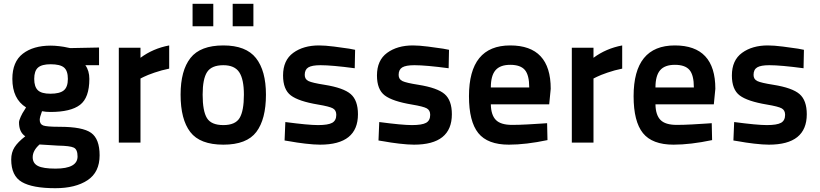

<svg xmlns="http://www.w3.org/2000/svg" viewBox="-20 -750 4314 1010"><path d="M271 240Q151 240 95 207.5Q39 175 39 89Q39 52 56.5 24.5Q74 -3 113 -33Q80 -55 80 -106Q80 -116 89 -136Q98 -156 108 -170L117 -185Q45 -230 45 -335Q45 -425 100 -467.5Q155 -510 247 -510Q267 -510 292.5 -507Q318 -504 334 -500L349 -497L501 -500V-407H429Q450 -378 450 -335Q450 -236 401 -198.5Q352 -161 245 -161Q221 -161 201 -165Q189 -133 189 -120Q189 -97 207 -90Q225 -83 294 -83Q415 -83 459.5 -51Q504 -19 504 67Q504 156 440.5 198Q377 240 271 240ZM285 16 188 10Q152 42 152 77Q152 109 179.5 123Q207 137 272 137Q388 137 388 73Q388 36 368 26.5Q348 17 285 16ZM245 -257Q294 -257 315.5 -274.5Q337 -292 337 -335Q337 -378 316.5 -395Q296 -412 246 -412Q200 -412 180 -394.5Q160 -377 160 -335Q160 -294 179 -275.5Q198 -257 245 -257Z M605 0V-499H719V-446Q785 -495 870 -511V-389Q830 -381 792.5 -368Q755 -355 737 -346L719 -337V0Z M1155 -511Q1274 -511 1326.5 -444.5Q1379 -378 1379 -252Q1379 -123 1328.5 -56Q1278 11 1155 11Q1032 11 981 -55.5Q930 -122 930 -252Q930 -379 982 -445Q1034 -511 1155 -511ZM1155 -92Q1218 -92 1240.5 -129.5Q1263 -167 1263 -252Q1263 -333 1238.5 -370Q1214 -407 1155 -407Q1093 -407 1069.5 -371Q1046 -335 1046 -252Q1046 -166 1068.5 -129Q1091 -92 1155 -92ZM993 -612V-730H1102V-612ZM1204 -612V-730H1313V-612Z M1848 -488 1846 -391Q1726 -407 1666 -407Q1621 -407 1602 -395.5Q1583 -384 1583 -356Q1583 -333 1603 -323.5Q1623 -314 1687 -304Q1787 -288 1825 -255Q1863 -222 1863 -149Q1863 11 1664 11Q1632 11 1585.5 5.5Q1539 0 1508 -6L1477 -11L1481 -108Q1602 -92 1653 -92Q1706 -92 1727.5 -104Q1749 -116 1749 -146Q1749 -170 1731 -180Q1713 -190 1653 -200Q1551 -217 1510 -248Q1469 -279 1469 -353Q1469 -433 1522.5 -472Q1576 -511 1658 -511Q1690 -511 1737.5 -505Q1785 -499 1817 -494Z M2342 -488 2340 -391Q2220 -407 2160 -407Q2115 -407 2096 -395.5Q2077 -384 2077 -356Q2077 -333 2097 -323.5Q2117 -314 2181 -304Q2281 -288 2319 -255Q2357 -222 2357 -149Q2357 11 2158 11Q2126 11 2079.5 5.5Q2033 0 2002 -6L1971 -11L1975 -108Q2096 -92 2147 -92Q2200 -92 2221.5 -104Q2243 -116 2243 -146Q2243 -170 2225 -180Q2207 -190 2147 -200Q2045 -217 2004 -248Q1963 -279 1963 -353Q1963 -433 2016.5 -472Q2070 -511 2152 -511Q2184 -511 2231.5 -505Q2279 -499 2311 -494Z M2674 -93Q2709 -93 2755 -95.5Q2801 -98 2829 -100L2858 -102L2860 -13Q2746 11 2657 11Q2545 11 2496 -50Q2447 -111 2447 -244Q2447 -511 2664 -511Q2877 -511 2877 -283L2869 -201H2562Q2563 -145 2588.5 -119Q2614 -93 2674 -93ZM2562 -290H2764Q2764 -355 2741 -382Q2718 -409 2664 -409Q2611 -409 2586.5 -380.5Q2562 -352 2562 -290Z M2988 0V-499H3102V-446Q3168 -495 3253 -511V-389Q3213 -381 3175.5 -368Q3138 -355 3120 -346L3102 -337V0Z M3540 -93Q3575 -93 3621 -95.5Q3667 -98 3695 -100L3724 -102L3726 -13Q3612 11 3523 11Q3411 11 3362 -50Q3313 -111 3313 -244Q3313 -511 3530 -511Q3743 -511 3743 -283L3735 -201H3428Q3429 -145 3454.5 -119Q3480 -93 3540 -93ZM3428 -290H3630Q3630 -355 3607 -382Q3584 -409 3530 -409Q3477 -409 3452.5 -380.5Q3428 -352 3428 -290Z M4209 -488 4207 -391Q4087 -407 4027 -407Q3982 -407 3963 -395.5Q3944 -384 3944 -356Q3944 -333 3964 -323.5Q3984 -314 4048 -304Q4148 -288 4186 -255Q4224 -222 4224 -149Q4224 11 4025 11Q3993 11 3946.5 5.5Q3900 0 3869 -6L3838 -11L3842 -108Q3963 -92 4014 -92Q4067 -92 4088.5 -104Q4110 -116 4110 -146Q4110 -170 4092 -180Q4074 -190 4014 -200Q3912 -217 3871 -248Q3830 -279 3830 -353Q3830 -433 3883.5 -472Q3937 -511 4019 -511Q4051 -511 4098.5 -505Q4146 -499 4178 -494Z"/></svg>

Font: TitilliumText22L Rg
Style: Bold
Weight: 700
Designer: Campivisivi
Foundry: Campivisivi
Version: 1.000